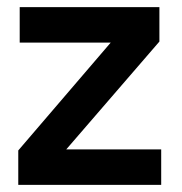

<svg xmlns="http://www.w3.org/2000/svg" viewBox="-20 -516 508 536"><path d="M31 0V-96L289 -397H35V-496H425V-400L165 -99H430V0Z"/></svg>

Font: DM Sans 28pt SemiBold
Style: Regular
Weight: 600
Version: Version 4.004;gftools[0.9.30]